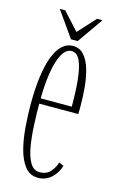

<svg xmlns="http://www.w3.org/2000/svg" viewBox="-106 -699 461 756"><g transform="rotate(15 124.0 -321.5)"><path d="M129 11Q96.5 11 76.2 -14.2Q56 -39.5 45.2 -80.2Q34.5 -121 30.8 -169Q27 -217 27 -262.5Q27 -325.5 33.8 -374.8Q40.5 -424 53.5 -457.8Q66.5 -491.5 85.5 -509Q104.5 -526.5 129 -526.5Q157 -526.5 174.8 -506Q192.5 -485.5 202 -452.8Q211.5 -420 215 -381.8Q218.5 -343.5 218.5 -308Q218.5 -299 218.5 -290Q218.5 -281 218 -272.5H52.5V-294H186Q186 -351 181.5 -399.2Q177 -447.5 164.8 -476.5Q152.5 -505.5 129 -505.5Q107 -505.5 91.2 -477.8Q75.5 -450 67.2 -399.2Q59 -348.5 59 -278Q59 -231.5 61.2 -184.5Q63.5 -137.5 70.2 -98.5Q77 -59.5 91.2 -35.8Q105.5 -12 130 -12Q158.5 -12 174.2 -30.8Q190 -49.5 195 -69L214.5 -60.5Q206 -31 183.5 -10Q161 11 129 11ZM114 -549.5 40.5 -654H62.5L127.5 -583L192.5 -654H214.5L141.5 -549.5Z"/></g></svg>

Font: Imbue 48pt Thin
Style: Regular
Weight: 250
Designer: Tyler Finck
Foundry: Etcetera Type Company
Version: Version 1.102